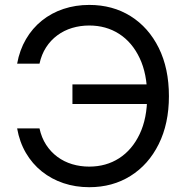

<svg xmlns="http://www.w3.org/2000/svg" viewBox="-20 -758 768 788"><path d="M346.2 10.3Q290 10.3 240.5 -6.3Q190.9 -22.9 151.6 -54.4Q112.3 -85.9 86.2 -130.6Q60.1 -175.3 50.3 -231H142.1Q150.4 -192.9 169.4 -163.6Q188.5 -134.3 215.6 -114.3Q242.7 -94.2 276.1 -84.2Q309.6 -74.2 346.2 -74.2Q415.5 -74.2 469 -108.6Q522.5 -143.1 553.2 -207.8Q584 -272.5 584 -363.3Q584 -454.6 553.2 -519.5Q522.5 -584.5 469 -618.9Q415.5 -653.3 346.2 -653.3Q309.6 -653.3 276.1 -643.3Q242.7 -633.3 215.3 -613Q188 -592.8 169.2 -563.7Q150.4 -534.7 142.1 -496.6H50.3Q60.5 -552.7 86.7 -597.4Q112.8 -642.1 152.1 -673.6Q191.4 -705.1 240.7 -721.4Q290 -737.8 346.2 -737.8Q442.4 -737.8 516.1 -691.7Q589.8 -645.5 631.6 -561.3Q673.3 -477.1 673.3 -363.3Q673.3 -250.5 631.3 -166.3Q589.4 -82 515.6 -35.9Q441.9 10.3 346.2 10.3ZM277.3 -331.1V-411.6H613.8V-331.1Z"/></svg>

Font: Inter 20pt
Style: Regular
Weight: 400
Version: Version 4.001;git-66647c0bb